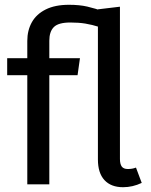

<svg xmlns="http://www.w3.org/2000/svg" viewBox="-20 -770 632 802"><path d="M268 -750Q312 -750 344.5 -742.5Q377 -735 417 -721L396 -657Q364 -667 336.5 -671.5Q309 -676 274 -676Q224 -676 205 -657Q186 -638 186 -600V0H94V-599Q94 -643 113 -677Q132 -711 171 -730.5Q210 -750 268 -750ZM10 -527H314L304 -456H10ZM389 -731 481 -742V-106Q481 -85 488.5 -74.5Q496 -64 514 -64Q533 -64 548 -70L572 -6Q553 3 533.5 7.5Q514 12 494 12Q444 12 416.5 -17.5Q389 -47 389 -104Z"/></svg>

Font: Fira Sans Variable
Style: Regular
Weight: 400
Designer: Carrois Corporate & Edenspiekermann AG
Foundry: Carrois Corporate GbR & Edenspiekermann AG
Version: Version 4.202